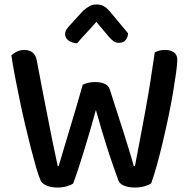

<svg xmlns="http://www.w3.org/2000/svg" viewBox="-20 -837 857 861"><path d="M351 -457Q360 -462 374.5 -465.5Q389 -469 406 -469Q461 -469 472 -437Q488 -386 502.5 -342Q517 -298 530 -256.5Q543 -215 555.5 -175Q568 -135 580 -92H585Q598 -158 609.5 -220Q621 -282 632.5 -344Q644 -406 654 -469.5Q664 -533 674 -602Q693 -613 720 -613Q744 -613 759.5 -602.5Q775 -592 775 -569Q775 -549 769.5 -509.5Q764 -470 755.5 -419.5Q747 -369 735 -312Q723 -255 710 -200Q697 -145 683.5 -96.5Q670 -48 658 -15Q647 -7 627.5 -1.5Q608 4 585 4Q556 4 536 -4.5Q516 -13 511 -28Q502 -52 489.5 -87.5Q477 -123 463.5 -164.5Q450 -206 436.5 -252Q423 -298 410 -344Q398 -299 384 -251.5Q370 -204 356.5 -160Q343 -116 330.5 -78Q318 -40 308 -14Q298 -7 279.5 -1.5Q261 4 238 4Q209 4 188.5 -5Q168 -14 162 -28Q153 -48 142 -86Q131 -124 118.5 -172.5Q106 -221 93 -276.5Q80 -332 68.5 -387.5Q57 -443 47 -495Q37 -547 31 -589Q40 -598 55.5 -605.5Q71 -613 89 -613Q136 -613 145 -566Q158 -495 170 -434Q182 -373 193 -316.5Q204 -260 215 -205Q226 -150 239 -92H243Q256 -136 267.5 -174.5Q279 -213 291.5 -254.5Q304 -296 318.5 -344.5Q333 -393 351 -457ZM412 -739Q388 -711 367 -689Q346 -667 326 -643Q302 -644 287 -655.5Q272 -667 272 -684Q272 -697 279.5 -707Q287 -717 300 -731L353 -789Q368 -802 381.5 -809.5Q395 -817 412 -817Q431 -817 444.5 -810Q458 -803 474 -784L554 -688Q554 -671 544 -658Q534 -645 513 -645Q499 -645 489.5 -652Q480 -659 470 -670Z"/></svg>

Font: Baloo Chettan 2 Medium
Style: Regular
Weight: 500
Designer: Maithili Shingre, Unnati Kotecha and Ek Type
Foundry: Ek Type
Version: Version 1.640;hotconv 1.0.111;makeotfexe 2.5.65597; ttfautoh